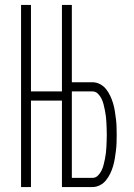

<svg xmlns="http://www.w3.org/2000/svg" viewBox="-20 -755 540 775"><path d="M65 0V-735H105V-386H230V-735H270V-423H353Q369 -423 383.5 -415.5Q398 -408 408 -395.5Q418 -383 425 -368Q432 -353 436.5 -338Q441 -323 443.5 -307Q446 -291 448 -275Q450 -259 450.5 -243Q451 -227 451 -211Q451 -195 450.5 -179Q450 -163 448 -147Q446 -131 443.5 -115.5Q441 -100 436.5 -84.5Q432 -69 425 -54.5Q418 -40 408 -27.5Q398 -15 383.5 -7.5Q369 0 353 0H230V-349H105V0ZM353 -37Q366 -37 375 -46Q384 -55 389.5 -66Q395 -77 398 -89Q401 -101 403.5 -113Q406 -125 407.5 -137.5Q409 -150 409.5 -162Q410 -174 410.5 -186.5Q411 -199 411 -211Q411 -224 410.5 -236Q410 -248 409.5 -260.5Q409 -273 407.5 -285Q406 -297 403.5 -309.5Q401 -322 398 -334Q395 -346 389.5 -357Q384 -368 375 -377Q366 -386 353 -386H270V-37Z"/></svg>

Font: Iosevka SS04 Extralight
Style: Regular
Weight: 200
Monospace: yes
Designer: Belleve Invis
Foundry: Belleve Invis
Version: Version 19.0.0; ttfautohint (v1.8.4)